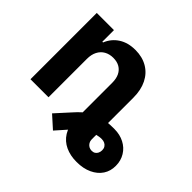

<svg xmlns="http://www.w3.org/2000/svg" viewBox="-157 -738 1086 1086"><g transform="rotate(45 386.0 -195.0)"><path d="M542.3 -46.9V-4.2Q542.3 8.6 548.3 19Q554.4 29.5 564.6 35.6Q574.8 41.6 587.6 41.6Q600.3 41.6 609.2 36Q618.1 30.3 623 20.1Q627.9 9.9 627.9 -3Q627.9 -16.3 621.9 -25.8Q616 -35.4 605.6 -40.6Q595.2 -45.9 582 -45.9Q563.6 -46.4 536.9 -39.4Q510.3 -32.5 483.2 -17.5Q456.1 -2.5 433.6 23.6L352.2 115.4L279.7 50.2L358 -36Q395.5 -78.9 431.5 -100.7Q467.4 -122.4 500.8 -129.3Q534.1 -136.3 580.9 -136.7H592.6Q635.7 -136.7 670.4 -118.8Q705.1 -101 724.9 -68.6Q744.8 -36.2 744.8 4.6Q745.3 46.2 724.4 78.1Q703.4 110 664.2 128.3Q625 146.7 572.1 146.7Q521.2 146.7 482.2 128.5Q443.2 110.3 420.4 74.2Q397.7 38.1 397.7 -12.7V-46.9ZM201.1 0H56.9V-530.3H194.3V-437.3H200Q218.9 -484.2 260 -510.6Q301.1 -537.1 359.7 -537.1Q415 -537.1 456.1 -513.2Q497.3 -489.3 519.8 -444.4Q542.3 -399.5 542.3 -338V0H398.1V-312.8Q398.1 -345.5 387 -368.8Q375.8 -392 354.5 -404.6Q333.2 -417.1 302.8 -417.1Q272.6 -417.1 249.5 -404.1Q226.5 -391.1 213.8 -366.4Q201.1 -341.7 201.1 -307.3Z"/></g></svg>

Font: Pretendard JP Variable
Style: Regular
Weight: 400
Designer: Base glyphs from Inter by Rasmus Andersson; Hangul glyphs from Noto Sans CJK(Source Han Sans) by Jang Soo-young and Kang
Foundry: Kil Hyung-jin
Version: Version 1.307;Glyphs 3.2 (3192)